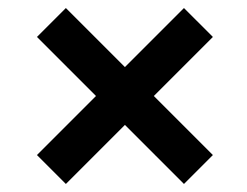

<svg xmlns="http://www.w3.org/2000/svg" viewBox="-20 -559 616 478"><path d="M438 -101 72 -467 144 -539 510 -173ZM72 -173 438 -539 510 -467 144 -101Z"/></svg>

Font: Murecho Thin
Style: Bold
Weight: 700
Version: Version 1.010